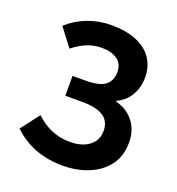

<svg xmlns="http://www.w3.org/2000/svg" viewBox="-138 -865 913 991"><g transform="rotate(20 318.5 -370.0)"><path d="M313 14Q238 14 169 -10.5Q100 -35 42 -90L120 -192Q150 -164 180.5 -147Q211 -130 243 -122Q275 -114 311 -114Q352 -114 384 -127Q416 -140 435 -165Q454 -190 454 -226Q454 -280 415 -305Q376 -330 300 -330H206V-439H277Q354 -439 385.5 -464Q417 -489 417 -535Q417 -582 384.5 -604.5Q352 -627 301 -627Q255 -627 217.5 -611Q180 -595 143 -566L68 -664Q115 -707 176.5 -730.5Q238 -754 306 -754Q387 -754 444 -730.5Q501 -707 531 -663Q561 -619 561 -558Q561 -504 535.5 -460.5Q510 -417 463 -396V-391Q521 -378 559.5 -331.5Q598 -285 598 -216Q598 -141 560 -90Q522 -39 457.5 -12.5Q393 14 313 14Z"/></g></svg>

Font: Noto Sans SC
Style: Bold
Weight: 700
Designer: Ryoko NISHIZUKA  (kana, bopomofo & ideographs); Paul D. Hunt (Latin, Greek & Cyrillic); Sandoll Communications , Soo-you
Foundry: Adobe
Version: Version 2.004-H2;hotconv 1.0.118;makeotfexe 2.5.65603